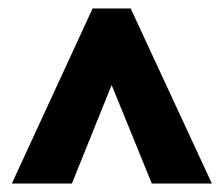

<svg xmlns="http://www.w3.org/2000/svg" viewBox="-20 -738 530 454"><path d="M199 -718 8 -304H150L244 -537L339 -304H481L289 -718Z"/></svg>

Font: Noto Sans Devanagari ExtraCondensed Black
Style: Regular
Weight: 900
Width: 2
Designer: Jelle Bosma - Monotype Design Team
Foundry: Monotype Imaging Inc.
Version: Version 2.004